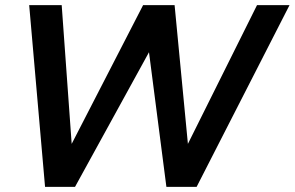

<svg xmlns="http://www.w3.org/2000/svg" viewBox="-20 -730 1151 750"><path d="M94 -710H221L260 -168L539 -710H662L714 -168L984 -710H1111L748 0H630L562 -526L273 0H156Z"/></svg>

Font: Raleway-v4020 SemiBold
Style: Italic
Weight: 600
Italic angle: -12°
Designer: Matt McInerney, Pablo Impallari, Rodrigo Fuenzalida
Foundry: Matt McInerney, Pablo Impallari, Rodrigo Fuenzalida
Version: Version 4.020;PS 004.020;hotconv 1.0.88;makeotf.lib2.5.64775